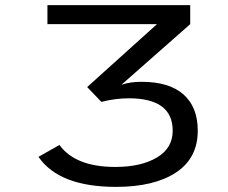

<svg xmlns="http://www.w3.org/2000/svg" viewBox="-20 -720 890 751"><path d="M455 -388.5Q488.5 -400 533.5 -400Q642 -400 697.8 -350.5Q753.5 -301 753.5 -209Q753.5 -101 668 -45Q582.5 11 434 11Q211.5 11 130.5 -106.5L212.5 -153Q275 -67 431 -67Q531.5 -67 593.5 -103.8Q655.5 -140.5 655.5 -208.5Q655.5 -335.5 484 -335.5Q431.5 -335.5 376.5 -321.5L321 -379.5L594 -625.5H165.5V-700H724V-625.5Z"/></svg>

Font: League Mono Wide
Style: Regular
Weight: 400
Width: 8
Designer: Tyler Finck
Foundry: The League of Moveable Type / Tyler Finck
Version: Version 2.210